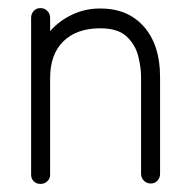

<svg xmlns="http://www.w3.org/2000/svg" viewBox="-20 -442 473 475"><path d="M80 13Q70 13 63.5 6.5Q57 0 57 -10V-398Q57 -408 63.5 -415Q70 -422 80 -422Q90 -422 97 -415Q104 -408 104 -398V-365Q127 -391 159 -406Q191 -421 228 -421Q297 -421 336.5 -375.5Q376 -330 376 -252V-12Q376 -2 369.5 5Q363 12 353 12Q343 12 336 5Q329 -2 329 -12V-252Q329 -275 322 -303Q315 -331 293.5 -351.5Q272 -372 228 -372Q170 -372 137 -340Q104 -308 104 -249V-10Q104 0 97 6.5Q90 13 80 13Z"/></svg>

Font: Zen Kurenaido
Style: ARC
Weight: 400
Designer: Yoshimichi Ohira
Foundry: Positype
Version: Version 1.001